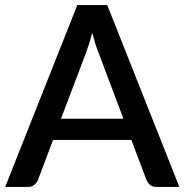

<svg xmlns="http://www.w3.org/2000/svg" viewBox="-22 -740 730 760"><path d="M219.5 -270H466.5L367.5 -533Q361.5 -547.5 355.2 -567.5Q349 -587.5 343 -610.5Q337 -587 330.8 -567.2Q324.5 -547.5 319 -532.5ZM688 0H597.5Q582 0 572.5 -7.8Q563 -15.5 558 -27L498 -186H188L128 -27Q124 -17 114 -8.5Q104 0 89 0H-1.5L284 -720H402.5Z"/></svg>

Font: Lato
Style: Regular
Weight: 600
Designer: Lukasz Dziedzic
Foundry: tyPoland Lukasz Dziedzic
Version: Version 2.006; 2014-01-15; ttfautohint (v1.4.1)